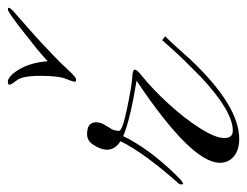

<svg xmlns="http://www.w3.org/2000/svg" viewBox="-126 -546 638 496"><g transform="rotate(-90 193.0 -298.0)"><path d="M76.2 -305.7Q36.6 -331.1 68.4 -377.9Q77.6 -391.6 94.2 -392.1Q125 -392.1 125 -369.6Q125 -358.4 120.6 -350.6L111.8 -335.4Q103 -324.2 103 -309.6Q103 -300.8 161.6 -288.6Q220.2 -276.4 240.7 -275.4Q261.2 -274.4 261.2 -268.6Q260.7 -262.7 245.1 -250.5Q210.4 -222.7 172.9 -181.6Q135.3 -140.6 109.9 -100.6Q84.5 -60.5 84.5 -38.1Q84 -15.6 103.5 -15.6Q153.8 -15.6 241.2 -97.2L283.7 -139.6Q303.2 -159.7 317.4 -175.8L337.4 -198.2L347.2 -189.9Q337.9 -181.6 322.3 -164.1L287.1 -125Q168 1 82 1Q53.7 1 37.1 -12.7Q20.5 -26.4 20.5 -49.3Q20.5 -122.1 232.4 -264.2Q128.9 -281.2 89.4 -298.8Q57.1 -232.4 -9.8 -163.6Q-25.4 -147.5 -29.3 -146Q-33.2 -144.5 -33.7 -143.6Q-34.7 -142.6 -35.2 -146.5Q-36.1 -151.9 -33.2 -155.3Q46.9 -245.6 76.2 -305.7ZM420.9 -594.7Q420.9 -589.4 404.3 -575.7L342.8 -521.5L301.3 -482.4Q279.8 -462.4 260.7 -441.4Q241.7 -420.4 235.8 -420.4Q230 -419.9 230 -423.8Q229.5 -427.7 237.3 -446.8Q245.1 -465.8 245.1 -512.7Q245.1 -559.6 233.4 -573.7Q221.7 -588.9 222.2 -592.8Q221.7 -596.7 230.5 -596.7Q239.3 -596.7 252 -582Q279.3 -546.9 282.7 -493.7Q300.8 -510.3 316.9 -523.4L375 -569.3L400.4 -587.9Q413.1 -596.7 417 -596.7Q420.9 -596.7 420.9 -594.7Z"/></g></svg>

Font: PinyonScript
Style: Regular
Weight: 400
Designer: Nicole Fally
Foundry: Nicole Fally
Version: Version 1.005